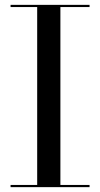

<svg xmlns="http://www.w3.org/2000/svg" viewBox="-20 -770 412 790"><path d="M23.5 -9V0H348.5V-9H228.5V-741H348.5V-750H23.5V-741H133V-9Z"/></svg>

Font: Bodoni* 24
Style: Regular
Weight: 400
Version: Version 2.3